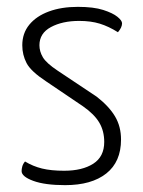

<svg xmlns="http://www.w3.org/2000/svg" viewBox="-20 -530 417 560"><path d="M170 10Q111 10 77 -2.5Q43 -15 43 -31Q43 -37 45 -44.5Q47 -52 53 -59Q76 -45 102.5 -38.5Q129 -32 167 -32Q220 -32 252 -52.5Q284 -73 284 -116Q284 -148 269.5 -172.5Q255 -197 222 -220L114 -293Q70 -322 57.5 -346Q45 -370 45 -398Q45 -433 65.5 -458Q86 -483 122.5 -496.5Q159 -510 207 -510Q253 -510 281 -501Q309 -492 322.5 -481Q336 -470 336 -462Q336 -450 324 -436Q297 -453 271 -461Q245 -469 211 -469Q162 -469 128.5 -451Q95 -433 95 -398Q95 -380 105 -363Q115 -346 148 -324L262 -248Q298 -220 315.5 -190.5Q333 -161 333 -123Q333 -58 290 -24Q247 10 170 10Z"/></svg>

Font: Yanone Kaffeesatz Light
Style: Regular
Weight: 300
Designer: Yanone (Cyrillic: Daniel Pouzeot, Huerta Tipografica, and Cyreal)
Foundry: Yanone
Version: Version 2.003